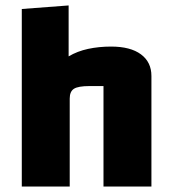

<svg xmlns="http://www.w3.org/2000/svg" viewBox="-20 -685 630 705"><path d="M60 0V-652L232 -665V-478Q264 -497 303.5 -505.5Q343 -514 388 -514Q459 -514 497.5 -485.5Q536 -457 536 -406V0H360V-369H309Q267 -369 251.5 -359Q236 -349 236 -323V0Z"/></svg>

Font: Changa
Style: Bold
Weight: 700
Designer: Eduardo Rodriguez Tunni
Foundry: Eduardo Rodriguez Tunni
Version: Version 3.002; ttfautohint (v1.8.2)